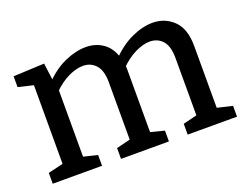

<svg xmlns="http://www.w3.org/2000/svg" viewBox="-89 -712 1132 885"><g transform="rotate(-20 477.0 -270.0)"><path d="M527 -442 513 -439Q562 -490 616.5 -515Q671 -540 720 -540Q781 -540 823 -499Q865 -458 865 -374V-57L854 -73L939 -53V0H697V-53L778 -73L765 -56V-351Q765 -409 741 -436Q717 -463 678 -463Q646 -463 606 -443.5Q566 -424 528 -385L536 -408Q537 -399 537.5 -391.5Q538 -384 538 -377V-57L527 -73L605 -53V0H370V-53L451 -73L438 -56V-351Q438 -409 413.5 -436Q389 -463 351 -463Q318 -463 279 -444.5Q240 -426 202 -388L209 -405V-56L198 -72L277 -53V0H35V-53L123 -74L109 -57V-471L123 -453L35 -474V-527L187 -534L200 -437L187 -442Q235 -492 289.5 -516Q344 -540 393 -540Q439 -540 475 -516Q511 -492 527 -442Z"/></g></svg>

Font: Bitter Thin Medium
Style: Regular
Weight: 500
Version: Version 3.021